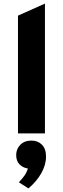

<svg xmlns="http://www.w3.org/2000/svg" viewBox="-20 -742 350 1068"><path d="M80 0V-655L230 -722V0ZM138 306 85 272Q106 249.5 117.5 232.8Q129 216 135 195Q110.5 192.5 90.2 173.8Q70 155 70 120Q70 87 93 63.5Q116 40 155 40Q190.5 40 213.2 62.8Q236 85.5 236 129Q236 175.5 209.5 222Q183 268.5 138 306Z"/></svg>

Font: Overpass Black
Style: Regular
Weight: 900
Designer: Delve Withrington, Dave Bailey, Thomas Jockin
Foundry: Delve Fonts LLC
Version: Version 4.000; ttfautohint (v1.8.3)